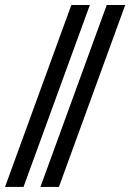

<svg xmlns="http://www.w3.org/2000/svg" viewBox="-32 -735 513 755"><path d="M127 0 387.7 -715.3H460.4L199.7 0ZM-12.2 0 248.5 -715.3H321.3L60.5 0Z"/></svg>

Font: Elstob 14pt
Style: Italic
Weight: 400
Italic angle: -20°
Designer: Peter S. Baker
Version: Version 1.015